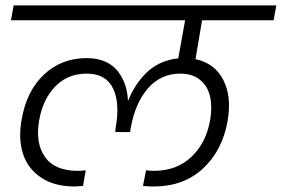

<svg xmlns="http://www.w3.org/2000/svg" viewBox="-20 -760 1029 701"><path d="M539.1 -79.1Q526.4 -79.1 502 -81.1L513.2 -138.2Q530.8 -136.2 542 -136.2Q624.5 -136.2 678.5 -187Q732.4 -237.8 747.1 -320.8Q755.4 -369.1 747.1 -407Q738.8 -444.8 710.9 -468Q683.1 -491.2 638.2 -491.2Q566.9 -491.2 520 -437.3Q473.1 -383.3 457 -291L455.1 -277.8H400.9L401.9 -291Q418.9 -382.8 392.8 -437Q366.7 -491.2 296.9 -491.2Q226.6 -491.2 181.4 -444.1Q136.2 -397 123 -320.8Q108.4 -238.3 144 -187.3Q179.7 -136.2 264.2 -136.2Q273.4 -136.2 293 -138.2L283.2 -81.1Q258.8 -79.1 252.9 -79.1Q178.2 -79.1 129.4 -112.1Q80.6 -145 63.5 -200Q46.4 -254.9 59.1 -324.2Q77.1 -428.2 140.9 -488Q204.6 -547.9 296.9 -547.9Q336.4 -547.9 366 -534.2Q395.5 -520.5 412.1 -497.6Q428.7 -474.6 437.3 -449Q445.8 -423.3 446.8 -395H449.2Q460 -422.4 475.3 -446.3Q490.7 -470.2 512.5 -492.4Q534.2 -514.6 564.7 -529.1Q595.2 -543.5 630.9 -546.9L655.8 -686H20L29.8 -740.2H988.8L979 -686H717.8L693.8 -543.9Q763.2 -529.8 794.9 -468.8Q826.7 -407.7 811 -318.8Q792.5 -210.9 721.2 -144.8Q649.9 -78.6 539.1 -79.1Z"/></svg>

Font: SVN-Poppins Light
Style: Italic
Weight: 300
Italic angle: -10°
Designer: Ninad Kale (Devanagari), Jonny Pinhorn (Latin)
Foundry: Indian Type Foundry
Version: Version 3.002 2017